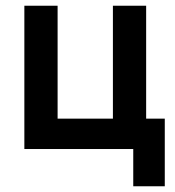

<svg xmlns="http://www.w3.org/2000/svg" viewBox="-20 -520 610 670"><path d="M445 0H65V-500H181V-106H374V-500H490V-106H555V130H445Z"/></svg>

Font: PT Root UI Bold
Style: Regular
Weight: 700
Designer: Vitaly Kuzmin
Foundry: ParaType Ltd.
Version: Version 2.000G